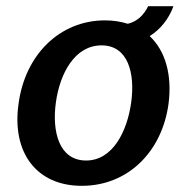

<svg xmlns="http://www.w3.org/2000/svg" viewBox="-20 -592 602 622"><path d="M465 -475C500 -497 527 -531 542 -572H460C446 -543 424 -522 394 -515C372 -522 347 -526 320 -526C175 -526 61 -416 40 -255C18 -99 97 10 245 10C394 10 505 -100 526 -256C538 -349 516 -427 465 -475ZM405 -260C392 -166 345 -72 259 -72C171 -72 148 -166 161 -260C174 -354 222 -445 309 -445C395 -445 418 -355 405 -260Z"/></svg>

Font: United Sans SemiBold
Style: Italic
Weight: 600
Italic angle: -8°
Designer: Pablo Impallari, Rodrigo Fuenzalida (Modified by Dan O. Williams)
Version: Version 1.000;PS 001.000;hotconv 1.0.88;makeotf.lib2.5.64775